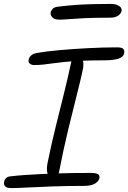

<svg xmlns="http://www.w3.org/2000/svg" viewBox="-32 -946 652 977"><path d="M142 -615Q128 -615 119.5 -622.5Q111 -630 114 -643Q115 -652 125 -662.5Q135 -673 159 -677Q205 -685 272.5 -691Q340 -697 416 -701Q492 -705 564 -705Q589 -705 595.5 -697Q602 -689 600 -676Q596 -655 569.5 -647Q543 -639 497 -639Q426 -639 377 -636.5Q328 -634 294 -630.5Q260 -627 235 -623.5Q210 -620 188.5 -617.5Q167 -615 142 -615ZM238 -40Q218 -40 210.5 -61Q203 -82 210 -117Q229 -211 251.5 -301.5Q274 -392 294.5 -474.5Q315 -557 329 -624Q333 -644 340.5 -654.5Q348 -665 362 -665Q379 -665 387.5 -644.5Q396 -624 390 -595Q380 -546 360 -467.5Q340 -389 315.5 -288Q291 -187 268 -69Q262 -40 238 -40ZM26 11Q3 11 -5.5 2.5Q-14 -6 -11 -20Q-9 -32 -1 -40Q7 -48 24 -49Q58 -53 95 -55.5Q132 -58 172 -60Q212 -62 254.5 -63.5Q297 -65 341.5 -65.5Q386 -66 433 -66Q451 -66 460.5 -62.5Q470 -59 472.5 -53.5Q475 -48 474 -40Q471 -24 451.5 -12Q432 0 395 0Q311 0 238.5 2.5Q166 5 111 8Q56 11 26 11ZM271 -846Q245 -846 234 -858Q223 -870 226 -883Q227 -891 235.5 -900.5Q244 -910 263 -912Q311 -918 355 -921Q399 -924 442 -925Q485 -926 530 -926Q553 -926 566 -920Q579 -914 583.5 -906.5Q588 -899 587 -892Q584 -876 568.5 -866Q553 -856 529 -856Q448 -856 397.5 -853.5Q347 -851 318 -848.5Q289 -846 271 -846Z"/></svg>

Font: Shantell Sans Light
Style: Italic
Weight: 300
Italic angle: -11°
Designer: Stephen Nixon, Anya Danilova, Shantell Martin
Foundry: Arrow Type
Version: Version 1.008;[ac192a2d6]